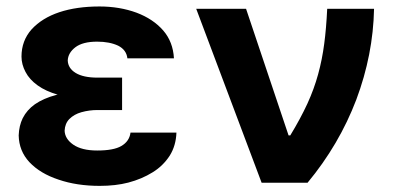

<svg xmlns="http://www.w3.org/2000/svg" viewBox="-20 -573 1245 602"><path d="M253.4 -285.6H362.8V-228H285.6Q259.8 -228 235.4 -221.2Q212.4 -214.8 197.3 -199.7Q183.6 -185.5 182.6 -163.1Q183.6 -137.7 209.5 -119.6Q236.3 -101.1 284.7 -101.1Q336.4 -101.1 360.4 -115.2Q385.7 -129.9 389.2 -157.2H533.2Q531.7 -116.2 512.2 -85Q491.2 -52.7 458.5 -32.7Q424.8 -11.7 382.3 -0.5Q342.8 9.8 292.5 9.8Q220.7 9.8 163.6 -9.8Q106 -28.8 72.3 -64.5Q39.6 -99.6 38.6 -148.4Q39.6 -178.7 51.3 -202.6Q64.5 -228.5 89.4 -246.1Q116.2 -264.6 156.2 -275.4Q196.3 -285.6 253.4 -285.6ZM362.8 -329.6V-265.1H253.4Q200.2 -265.1 162.1 -275.9Q123 -287.1 98.1 -305.2Q72.3 -323.7 60.1 -347.2Q47.4 -371.1 47.4 -395.5Q47.4 -445.3 79.1 -481Q111.8 -516.6 166 -534.7Q220.2 -552.7 292 -552.7Q355 -552.7 408.2 -533.2Q460 -513.7 491.7 -477.5Q522.5 -441.9 525.4 -390.1H379.4Q376.5 -416.5 350.6 -429.7Q323.7 -442.4 284.7 -442.4Q239.3 -442.4 216.3 -424.8Q193.4 -407.2 192.4 -383.3Q193.4 -358.9 217.3 -344.2Q241.7 -329.6 285.6 -329.6Z M944.3 0H800.3L595.2 -545.4H751.5L884.8 -148.4H890.1Q921.9 -200.7 943.8 -248Q964.8 -293.9 977.5 -340.3Q990.2 -386.7 996.6 -436Q1002.9 -482.9 1005.9 -545.4H1152.8Q1149.9 -401.4 1097.2 -260.7Q1043.5 -119.6 944.3 0Z"/></svg>

Font: My Font
Style: Bold
Weight: 500
Designer: Rasmus Andersson
Foundry: rsms
Version: Version 0.001